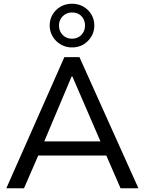

<svg xmlns="http://www.w3.org/2000/svg" viewBox="-20 -1012 778 1032"><path d="M14 0 326 -705H407L724 0H628L541 -200L581 -176H152L196 -200L109 0ZM365 -601 209 -231 185 -252H548L529 -231L369 -601ZM367 -757Q334 -757 306.5 -773Q279 -789 263 -816Q247 -843 247 -875Q247 -908 263 -934.5Q279 -961 306 -976.5Q333 -992 367 -992Q401 -992 428 -976.5Q455 -961 471 -934.5Q487 -908 487 -875Q487 -842 471 -815.5Q455 -789 428.5 -773Q402 -757 367 -757ZM367 -804Q398 -804 417.5 -824.5Q437 -845 437 -875Q437 -905 418 -925Q399 -945 367 -945Q337 -945 317 -924.5Q297 -904 297 -875Q297 -845 316.5 -824.5Q336 -804 367 -804Z"/></svg>

Font: Mulish ExtraLight Medium
Style: Regular
Weight: 500
Version: Version 3.603